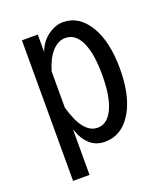

<svg xmlns="http://www.w3.org/2000/svg" viewBox="-130 -669 760 878"><g transform="rotate(-20 250.0 -230.0)"><path d="M151.4 -564.9V-480Q169.4 -530.3 211.9 -557.6Q244.6 -579.1 277.8 -579.1Q357.4 -579.1 405.8 -497.1Q451.2 -419.9 451.2 -289.1Q451.2 -161.6 407.2 -84.5Q358.4 1 272.5 1Q189 1 154.3 -103V119.1H74.2V-564.9ZM153.3 -209Q191.9 -70.8 263.2 -70.8Q309.6 -70.8 336.4 -124Q365.2 -181.2 365.2 -290Q365.2 -388.7 342.3 -443.8Q315.9 -507.3 263.2 -507.3Q228 -507.3 198.2 -474.1Q170.4 -442.9 153.3 -384.8Z"/></g></svg>

Font: BIZ UDGothic
Style: Regular
Weight: 400
Monospace: yes
Designer: TypeBank Co., Ltd.
Foundry: Morisawa Inc.
Version: Version 1.05